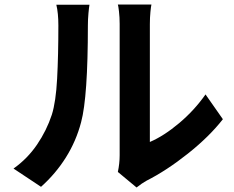

<svg xmlns="http://www.w3.org/2000/svg" viewBox="-20 -785 1040 852"><path d="M503 -22Q511 -60 511 -96V-679Q511 -708 508 -734Q505 -760 503 -765H652Q650 -757 647.5 -732Q645 -707 645 -678V-155Q708 -182 775.5 -239Q843 -296 892 -366L969 -256Q909 -179 814 -103.5Q719 -28 630 17Q610 28 586 47ZM40 -37Q102 -81 144.5 -143.5Q187 -206 210 -276Q228 -333 233.5 -436Q239 -539 239 -672Q239 -727 230 -764H377Q375 -753 372.5 -726Q370 -699 370 -673Q370 -355 340 -243Q318 -159 272.5 -86.5Q227 -14 162 44Z"/></svg>

Font: Sinter Bold
Style: Regular
Weight: 700
Foundry: Adobe & rsms
Version: Version 1.000